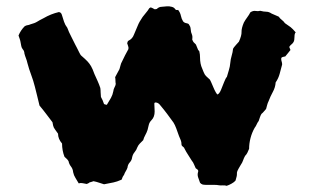

<svg xmlns="http://www.w3.org/2000/svg" viewBox="-20 -597 1018 622"><path d="M938 -492Q934 -489 934 -477.5Q934 -466 931 -461Q929 -457 924.5 -453.5Q920 -450 917 -445Q918 -443 919 -440Q920 -437 921 -435Q917 -430 913 -425Q909 -420 904 -414Q901 -414 895 -412Q891 -411 891 -406Q891 -402 892.5 -397.5Q894 -393 894 -388Q890 -373 886 -358Q882 -343 873 -330Q872 -314 864 -299.5Q856 -285 850 -269Q847 -263 845.5 -257Q844 -251 842 -244Q838 -240 835 -236Q832 -232 827 -228Q824 -223 822 -217Q820 -211 818 -205Q814 -200 811.5 -194Q809 -188 805 -183Q796 -167 791.5 -149.5Q787 -132 787 -115Q784 -108 781.5 -102.5Q779 -97 774 -92Q770 -85 767.5 -77.5Q765 -70 760 -63Q751 -48 749 -43Q747 -38 747.5 -33Q748 -28 743 -12Q739 -7 730 -2Q721 3 714 5Q710 3 701 3.5Q692 4 688 3Q683 2 677 2Q671 2 666 2Q659 2 651.5 2Q644 2 637 1Q631 -1 628 -5Q624 -15 621.5 -23.5Q619 -32 622 -41Q623 -45 619.5 -48Q616 -51 614 -52Q611 -58 608.5 -64.5Q606 -71 601 -77Q595 -87 589 -96Q583 -105 578 -115Q577 -119 572.5 -122Q568 -125 568 -129Q568 -137 565.5 -143Q563 -149 560 -156Q558 -162 555.5 -168.5Q553 -175 551 -181Q547 -192 542 -200Q532 -214 521.5 -228Q511 -242 500 -255Q493 -265 484 -265Q480 -265 480 -261Q480 -254 480.5 -248Q481 -242 481 -236Q481 -218 471 -208Q464 -201 462 -192.5Q460 -184 458 -176Q455 -167 450.5 -159Q446 -151 444 -143Q438 -137 433 -132Q428 -127 425 -120Q422 -111 416 -104Q410 -97 408 -87Q407 -78 400.5 -71Q394 -64 393 -54Q391 -48 387.5 -42.5Q384 -37 382 -31Q377 -25 374 -15Q358 -8 347.5 -6Q337 -4 317 0Q310 -2 301.5 -5Q293 -8 283 -10Q280 -9 277 -8Q274 -7 270 -6Q268 -4 265.5 -3Q263 -2 261 -1Q254 -2 248 -3.5Q242 -5 235 -3Q230 -12 224.5 -20.5Q219 -29 217 -39Q216 -50 210 -57.5Q204 -65 202 -75Q199 -80 195.5 -83Q192 -86 189 -89Q185 -99 183 -110Q181 -121 181 -132Q168 -147 168 -164Q157 -179 154.5 -183.5Q152 -188 150 -201Q140 -214 129.5 -228Q119 -242 108 -255Q104 -271 100.5 -286Q97 -301 93 -316Q88 -336 81 -354.5Q74 -373 69 -392Q67 -401 64 -408.5Q61 -416 59 -424Q59 -428 57.5 -431.5Q56 -435 54 -437Q50 -442 49 -447.5Q48 -453 47 -458Q46 -465 44 -470.5Q42 -476 40 -482Q47 -499 60 -512Q65 -515 69.5 -515.5Q74 -516 78 -518Q93 -522 100 -526.5Q107 -531 121 -538Q145 -552 171 -558Q176 -557 178 -554Q180 -551 181 -547Q184 -537 187.5 -526.5Q191 -516 198 -507Q203 -493 210.5 -479Q218 -465 224 -452Q225 -451 229 -442.5Q233 -434 237.5 -425.5Q242 -417 243 -417Q257 -405 263.5 -398Q270 -391 275 -382.5Q280 -374 286 -357Q291 -346 296 -335Q301 -324 305 -312Q306 -305 306 -298Q306 -291 307 -283Q310 -278 312.5 -272Q315 -266 317 -260Q321 -258 324 -258Q324 -257 325.5 -257.5Q327 -258 327 -259Q334 -270 339.5 -280Q345 -290 347 -301Q348 -309 351 -314Q354 -319 355 -325Q354 -330 354 -336Q354 -342 353 -347Q357 -355 360.5 -361Q364 -367 367 -373Q369 -379 370.5 -385.5Q372 -392 375 -397Q380 -408 385 -417.5Q390 -427 396 -438Q397 -443 395 -448Q393 -453 392 -457Q393 -459 393.5 -461.5Q394 -464 396 -465Q409 -471 414 -485Q422 -503 426.5 -514.5Q431 -526 442 -542Q444 -545 452 -554.5Q460 -564 462 -568Q463 -571 468 -573Q472 -572 474.5 -570.5Q477 -569 481 -567Q485 -567 488 -568Q495 -575 504 -575Q512 -576 520.5 -576.5Q529 -577 536 -575Q544 -573 547 -568Q550 -563 557 -565Q564 -556 566 -546Q568 -536 573 -528Q577 -523 583.5 -522Q590 -521 592 -518Q597 -511 597.5 -504.5Q598 -498 599 -493Q601 -488 602.5 -483Q604 -478 603 -471Q602 -470 603.5 -467Q605 -464 606 -462Q608 -459 611 -456.5Q614 -454 615 -452L622 -435Q623 -434 624.5 -432.5Q626 -431 626 -429Q627 -425 627.5 -420.5Q628 -416 628 -411Q628 -390 635 -375Q640 -362 643 -356.5Q646 -351 660 -339Q662 -336 663.5 -332Q665 -328 667 -324Q668 -322 671.5 -313.5Q675 -305 679 -298Q683 -291 685 -291Q691 -294 696 -306Q701 -318 706 -331Q711 -344 715 -348Q718 -359 721.5 -370Q725 -381 726 -393Q727 -405 730.5 -416.5Q734 -428 735 -439Q736 -442 744.5 -451.5Q753 -461 754 -462Q763 -482 762.5 -493.5Q762 -505 770 -524Q775 -533 781 -541Q787 -549 791 -557Q800 -563 808 -561.5Q816 -560 823 -562Q835 -559 843 -559Q851 -559 860 -553Q865 -551 871.5 -548Q878 -545 883 -543Q887 -537 893 -532.5Q899 -528 903 -522Q915 -514 921.5 -509Q928 -504 938 -492Z"/></svg>

Font: Daruma Drop One
Style: Regular
Weight: 400
Designer: Maniackers Design
Version: Version 1.000